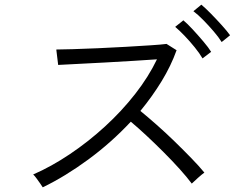

<svg xmlns="http://www.w3.org/2000/svg" viewBox="-20 -841 1040 822"><path d="M163 -39Q160 -44 152 -55.5Q144 -67 135.5 -78.5Q127 -90 122 -94Q200 -128 279 -181Q358 -234 429.5 -299.5Q501 -365 558.5 -438.5Q616 -512 652 -587Q610 -584 551.5 -580.5Q493 -577 431 -573.5Q369 -570 315.5 -567.5Q262 -565 229 -563L221 -629Q244 -629 291.5 -630.5Q339 -632 399 -634.5Q459 -637 518 -640.5Q577 -644 624 -647Q671 -650 693 -653L736 -626Q712 -559 672 -493.5Q632 -428 581 -366Q613 -340 651.5 -306Q690 -272 728 -235Q766 -198 799.5 -163.5Q833 -129 855 -102Q846 -96 827.5 -79.5Q809 -63 801 -55Q781 -82 749 -117.5Q717 -153 680 -190Q643 -227 606.5 -261Q570 -295 540 -320Q457 -231 358.5 -158.5Q260 -86 163 -39ZM847 -591Q835 -612 814 -638Q793 -664 770.5 -687.5Q748 -711 730 -726L765 -754Q782 -740 805.5 -714.5Q829 -689 851 -663Q873 -637 884 -619ZM929 -661Q916 -682 894.5 -707Q873 -732 850 -755.5Q827 -779 808 -793L842 -821Q859 -807 883 -782.5Q907 -758 930 -732.5Q953 -707 965 -690Z"/></svg>

Font: Zen Kaku Gothic New
Style: Regular
Weight: 400
Designer: Yoshimichi Ohira
Foundry: Positype
Version: Version 1.001